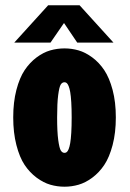

<svg xmlns="http://www.w3.org/2000/svg" viewBox="-20 -695 490 726"><path d="M409 -534H272L222 -608L171 -534H34L162 -675H281ZM224 11Q196.5 11 170.5 3.5Q144.5 -4 118.5 -23.2Q92.5 -42.5 73.2 -71.2Q54 -100 42 -146.5Q30 -193 30 -251Q30 -309 42 -355Q54 -401 73.2 -429.8Q92.5 -458.5 118.2 -477.8Q144 -497 170.2 -504.5Q196.5 -512 224 -512Q251 -512 277 -504.5Q303 -497 329 -477.8Q355 -458.5 374.2 -429.8Q393.5 -401 405.8 -355Q418 -309 418 -251Q418 -193 405.8 -146.5Q393.5 -100 374.2 -71.2Q355 -42.5 329 -23.2Q303 -4 277 3.5Q251 11 224 11ZM224 -117Q228.5 -117 232.2 -119.8Q236 -122.5 239.5 -131Q243 -139.5 245.5 -154Q248 -168.5 249.5 -193Q251 -217.5 251 -251Q251 -284 249.5 -308.2Q248 -332.5 245.5 -346.8Q243 -361 239.5 -369.5Q236 -378 232.2 -381Q228.5 -384 224 -384Q215 -384 209.5 -375Q204 -366 200 -335.5Q196 -305 196 -251Q196 -196.5 200.2 -165.5Q204.5 -134.5 210 -125.8Q215.5 -117 224 -117Z"/></svg>

Font: League Mono Condensed ExtraBold
Style: Regular
Weight: 800
Width: 1
Designer: Tyler Finck
Foundry: The League of Moveable Type / Tyler Finck
Version: Version 2.210